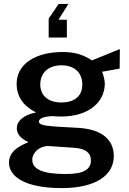

<svg xmlns="http://www.w3.org/2000/svg" viewBox="-20 -791 658 982"><path d="M229 -599H322V-690H279L330 -771H280L229 -696ZM296 171C469 171 562 106 562 7C562 -72 507 -129 382 -137C336 -140 296 -142 273 -143C207 -148 179 -152 179 -169C179 -182 195 -195 249 -197C260 -196 280 -195 291 -195C442 -195 516 -275 516 -363C516 -378 510 -407 502 -424L592 -440L593 -540L450 -482C411 -508 370 -525 300 -525C165 -525 65 -466 65 -362C65 -302 95 -250 165 -216C99 -203 66 -171 66 -136C66 -91 108 -74 125 -64C114 -57 26 -32 26 40C26 118 118 171 296 171ZM294 -267C226 -267 186 -302 186 -359C186 -418 227 -457 294 -457C362 -457 401 -418 401 -359C401 -301 363 -267 294 -267ZM316 99C204 99 145 77 145 26C145 -13 186 -46 229 -44L360 -35C419 -31 445 -8 445 29C445 76 408 99 316 99Z"/></svg>

Font: United Sans SemiBold
Style: Regular
Weight: 600
Designer: Pablo Impallari, Rodrigo Fuenzalida (Modified by Dan O. Williams)
Version: Version 1.000;PS 001.000;hotconv 1.0.88;makeotf.lib2.5.64775